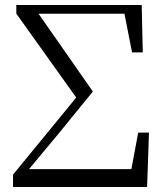

<svg xmlns="http://www.w3.org/2000/svg" viewBox="-20 -748 647 768"><path d="M32.1 0V-49.5L297.5 -373.2L295.7 -342.7L45.3 -693.4V-728H546.8L551.1 -538.5H508.2L472.2 -721.5L500.9 -693H315.6H127.5V-678.5L117 -717.8L351.4 -381.8L216.1 -215.7L68.9 -38.9L88 -89.3V-71.5H539.4L497.6 -29.9L532.9 -217.7H575.9L568.4 0Z"/></svg>

Font: Noto Serif HK
Style: Regular
Weight: 200
Designer: Ryoko NISHIZUKA 西塚涼子 (kana & ideographs); Frank Grießhammer (Latin, Greek & Cyrillic); Wenlong ZHANG 张文龙 (bopomofo); San
Foundry: Adobe
Version: Version 2.001;hotconv 1.1.0;makeotfexe 2.6.0